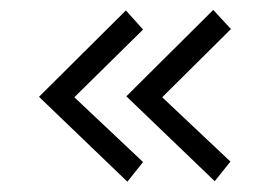

<svg xmlns="http://www.w3.org/2000/svg" viewBox="-20 -549 540 382"><path d="M231.4 -357.4 407.2 -188.5 438.5 -227.5 302.7 -355.5 439.5 -491.2 404.3 -529.3ZM57.6 -356.4 233.4 -187.5 264.6 -226.6 127.9 -355.5 264.6 -490.2 230.5 -528.3Z"/></svg>

Font: DotumChe
Style: Regular
Weight: 400
Monospace: yes
Version: Version 2.21